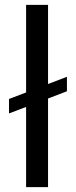

<svg xmlns="http://www.w3.org/2000/svg" viewBox="-20 -770 311 790"><path d="M255.4 -394.5 177.7 -364.7V0H87.4V-330.1L17.1 -303.2V-362.8L87.4 -389.6V-750H177.7V-424.3L255.4 -454.1Z"/></svg>

Font: Roboto21382017
Style: Regular
Weight: 400
Designer: Christian Robertson
Foundry: Google
Version: Version 2.138; 2017